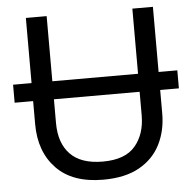

<svg xmlns="http://www.w3.org/2000/svg" viewBox="-52 -766 835 828"><g transform="rotate(-5 365.5 -352.0)"><path d="M10 -354V-432H721V-354ZM640 -714V-252Q640 -178 610 -118.5Q580 -59 518.5 -24.5Q457 10 362 10Q229 10 159.5 -62.5Q90 -135 90 -254V-714H180V-251Q180 -164 226.5 -116Q273 -68 367 -68Q464 -68 507.5 -119.5Q551 -171 551 -252V-714Z"/></g></svg>

Font: Noto IKEA Arabic
Style: Regular
Weight: 400
Designer: Monotype Design Team
Foundry: Monotype Imaging Inc.
Version: Version 1.200